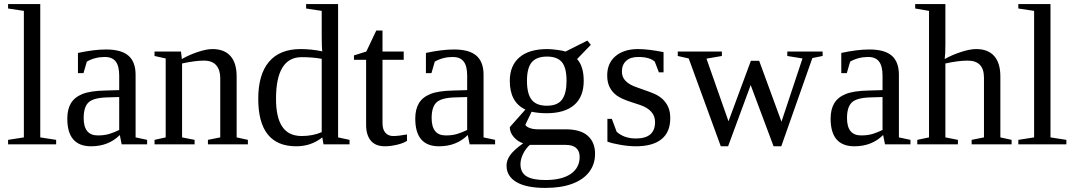

<svg xmlns="http://www.w3.org/2000/svg" viewBox="-20 -714 5316 950"><path d="M179.2 -34.2 257.8 -22V0H20V-22L98.1 -34.2V-660.2L20 -671.9V-693.8H179.2Z M504.9 -469.2Q580.1 -469.2 615.5 -438.5Q650.9 -407.7 650.9 -344.2V-34.2L708 -22V0H582L572.8 -45.9Q517.1 9.8 430.7 9.8Q313 9.8 313 -127Q313 -172.9 330.8 -202.9Q348.6 -232.9 387.7 -248.8Q426.8 -264.6 501 -266.1L569.8 -268.1V-339.8Q569.8 -387.2 552.5 -409.7Q535.2 -432.1 499 -432.1Q450.2 -432.1 409.7 -409.2L393.1 -352.1H365.7V-452.1Q444.8 -469.2 504.9 -469.2ZM569.8 -233.9 505.9 -231.9Q440.4 -229.5 417.2 -206.5Q394 -183.6 394 -129.9Q394 -43.9 463.9 -43.9Q497.1 -43.9 521.2 -51.5Q545.4 -59.1 569.8 -70.8Z M879.9 -421.9Q917.5 -443.4 960 -457.3Q1002.4 -471.2 1030.8 -471.2Q1090.3 -471.2 1120.6 -436.5Q1150.9 -401.9 1150.9 -335.9V-34.2L1206.5 -22V0H1008.8V-22L1069.8 -34.2V-327.1Q1069.8 -367.7 1050 -390.9Q1030.3 -414.1 988.8 -414.1Q944.8 -414.1 880.9 -399.9V-34.2L942.9 -22V0H744.6V-22L799.8 -34.2V-424.8L744.6 -437V-459H875.5Z M1574.7 -34.2Q1519.5 9.8 1445.8 9.8Q1257.8 9.8 1257.8 -225.1Q1257.8 -345.7 1311 -408.4Q1364.3 -471.2 1467.8 -471.2Q1520.5 -471.2 1574.7 -460Q1571.8 -476.1 1571.8 -541V-660.2L1494.6 -671.9V-693.8H1652.8V-34.2L1709.5 -22V0H1580.6ZM1345.7 -225.1Q1345.7 -132.3 1377 -86.7Q1408.2 -41 1472.7 -41Q1527.8 -41 1571.8 -60.1V-422.9Q1528.3 -431.2 1472.7 -431.2Q1345.7 -431.2 1345.7 -225.1Z M1884.8 9.8Q1837.9 9.8 1814.7 -18.1Q1791.5 -45.9 1791.5 -96.2V-418H1731.4V-439.9L1792.5 -459L1841.8 -563H1872.6V-459H1977.5V-418H1872.6V-105Q1872.6 -73.2 1887 -57.1Q1901.4 -41 1924.8 -41Q1953.1 -41 1993.7 -48.8V-17.1Q1976.6 -5.4 1944.3 2.2Q1912.1 9.8 1884.8 9.8Z M2226.6 -469.2Q2301.8 -469.2 2337.2 -438.5Q2372.6 -407.7 2372.6 -344.2V-34.2L2429.7 -22V0H2303.7L2294.4 -45.9Q2238.8 9.8 2152.3 9.8Q2034.7 9.8 2034.7 -127Q2034.7 -172.9 2052.5 -202.9Q2070.3 -232.9 2109.4 -248.8Q2148.4 -264.6 2222.7 -266.1L2291.5 -268.1V-339.8Q2291.5 -387.2 2274.2 -409.7Q2256.8 -432.1 2220.7 -432.1Q2171.9 -432.1 2131.3 -409.2L2114.7 -352.1H2087.4V-452.1Q2166.5 -469.2 2226.6 -469.2ZM2291.5 -233.9 2227.5 -231.9Q2162.1 -229.5 2138.9 -206.5Q2115.7 -183.6 2115.7 -129.9Q2115.7 -43.9 2185.5 -43.9Q2218.8 -43.9 2242.9 -51.5Q2267.1 -59.1 2291.5 -70.8Z M2868.2 -314Q2868.2 -234.9 2820.8 -194.3Q2773.4 -153.8 2684.6 -153.8Q2644.5 -153.8 2610.4 -161.1L2579.6 -97.2Q2581.1 -88.9 2598.6 -81.5Q2616.2 -74.2 2642.6 -74.2H2778.3Q2852.5 -74.2 2888.4 -42Q2924.3 -9.8 2924.3 46.9Q2924.3 98.1 2895.8 136.2Q2867.2 174.3 2812 195.1Q2756.8 215.8 2678.2 215.8Q2584.5 215.8 2535.4 187Q2486.3 158.2 2486.3 105Q2486.3 79.1 2503.9 54Q2521.5 28.8 2568.4 -4.9Q2540.5 -14.2 2521.5 -36.6Q2502.4 -59.1 2502.4 -85L2579.6 -171.9Q2502.4 -208 2502.4 -314Q2502.4 -389.2 2550 -430.2Q2597.7 -471.2 2688.5 -471.2Q2706.5 -471.2 2734.9 -467.5Q2763.2 -463.9 2778.3 -459L2886.2 -513.2L2903.3 -492.2L2835.4 -421.9Q2868.2 -385.3 2868.2 -314ZM2848.1 62Q2848.1 34.2 2831.1 18.6Q2814 2.9 2779.3 2.9H2601.6Q2581.1 20.5 2568.1 47.6Q2555.2 74.7 2555.2 98.1Q2555.2 140.1 2585.4 158.4Q2615.7 176.8 2678.2 176.8Q2759.8 176.8 2804 146.5Q2848.1 116.2 2848.1 62ZM2685.5 -190.9Q2738.8 -190.9 2761 -221.4Q2783.2 -252 2783.2 -314Q2783.2 -378.9 2760.3 -406.5Q2737.3 -434.1 2686.5 -434.1Q2635.3 -434.1 2611.3 -406.2Q2587.4 -378.4 2587.4 -314Q2587.4 -249.5 2610.8 -220.2Q2634.3 -190.9 2685.5 -190.9Z M3296.4 -128.9Q3296.4 -60.5 3253.2 -25.4Q3210 9.8 3125.5 9.8Q3091.3 9.8 3050 2.7Q3008.8 -4.4 2985.4 -13.2V-126H3007.3L3031.2 -62Q3067.9 -28.8 3126.5 -28.8Q3221.2 -28.8 3221.2 -109.9Q3221.2 -169.4 3146.5 -194.8L3103 -209Q3053.7 -225.1 3031.2 -241.7Q3008.8 -258.3 2996.6 -282.5Q2984.4 -306.6 2984.4 -340.8Q2984.4 -401.4 3025.6 -436.3Q3066.9 -471.2 3137.2 -471.2Q3187.5 -471.2 3263.2 -456.1V-356H3240.2L3219.7 -409.2Q3193.8 -432.1 3138.2 -432.1Q3098.6 -432.1 3077.9 -412.6Q3057.1 -393.1 3057.1 -359.9Q3057.1 -332 3075.9 -313Q3094.7 -293.9 3132.8 -281.2Q3204.6 -256.8 3226.6 -245.6Q3248.5 -234.4 3263.9 -218Q3279.3 -201.7 3287.8 -180.7Q3296.4 -159.7 3296.4 -128.9Z M3845.7 9.8H3807.6L3694.3 -293L3582.5 9.8H3546.4L3387.7 -424.8L3333.5 -437V-459H3551.8V-437L3475.6 -423.8L3584.5 -113.8L3695.3 -413.1H3736.3L3846.7 -111.8L3950.7 -424.8L3875.5 -437V-459H4050.3V-437L3999.5 -426.8Z M4281.7 -469.2Q4356.9 -469.2 4392.3 -438.5Q4427.7 -407.7 4427.7 -344.2V-34.2L4484.9 -22V0H4358.9L4349.6 -45.9Q4293.9 9.8 4207.5 9.8Q4089.8 9.8 4089.8 -127Q4089.8 -172.9 4107.7 -202.9Q4125.5 -232.9 4164.6 -248.8Q4203.6 -264.6 4277.8 -266.1L4346.7 -268.1V-339.8Q4346.7 -387.2 4329.3 -409.7Q4312 -432.1 4275.9 -432.1Q4227.1 -432.1 4186.5 -409.2L4169.9 -352.1H4142.6V-452.1Q4221.7 -469.2 4281.7 -469.2ZM4346.7 -233.9 4282.7 -231.9Q4217.3 -229.5 4194.1 -206.5Q4170.9 -183.6 4170.9 -129.9Q4170.9 -43.9 4240.7 -43.9Q4273.9 -43.9 4298.1 -51.5Q4322.3 -59.1 4346.7 -70.8Z M4657.7 -495.1Q4657.7 -444.3 4654.3 -421.9Q4689.5 -441.9 4734.1 -456.5Q4778.8 -471.2 4809.6 -471.2Q4869.1 -471.2 4899.4 -436.5Q4929.7 -401.9 4929.7 -335.9V-34.2L4985.4 -22V0H4787.6V-22L4848.6 -34.2V-330.1Q4848.6 -414.1 4767.6 -414.1Q4721.7 -414.1 4657.7 -399.9V-34.2L4719.7 -22V0H4518.6V-22L4576.7 -34.2V-660.2L4508.3 -671.9V-693.8H4657.7Z M5177.7 -34.2 5256.3 -22V0H5018.6V-22L5096.7 -34.2V-660.2L5018.6 -671.9V-693.8H5177.7Z"/></svg>

Font: Liberation Serif
Style: Regular
Weight: 400
Designer: Steve Matteson
Foundry: Ascender Corporation
Version: Version 2.1.5